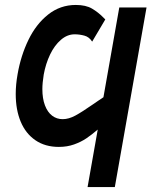

<svg xmlns="http://www.w3.org/2000/svg" viewBox="-20 -580 640 775"><path d="M43.5 -200.5Q43.5 -238.5 51 -280.5Q64 -355.5 94.8 -419Q125.5 -482.5 174.2 -521.2Q223 -560 286 -560Q326.5 -560 351.5 -545.2Q376.5 -530.5 397 -509.5Q402 -504 405 -501.5L352 -412Q340 -431 320.5 -436.2Q301 -441.5 281.5 -441.5Q251.5 -441.5 225.8 -419.2Q200 -397 182.2 -360Q164.5 -323 156.5 -279Q151 -245 151 -220.5Q151 -182 161.5 -154.5Q172 -127 190.5 -113Q209 -99 233 -99Q257.5 -99 284.2 -113.5Q311 -128 355.5 -159Q366 -166 376.2 -173.2Q386.5 -180.5 397.5 -187.5L461.5 -550H571.5L443.5 175H333.5L374.5 -57Q350 -36 328.5 -21.5Q307 -7 279 3Q251 13 217.5 13Q162 13 122.8 -14Q83.5 -41 63.5 -89Q43.5 -137 43.5 -200.5Z"/></svg>

Font: JuliaMono
Style: Bold Italic
Weight: 700
Italic angle: -9°
Monospace: yes
Designer: cormullion
Foundry: corm
Version: Version 0.057; ttfautohint (v1.8.4)